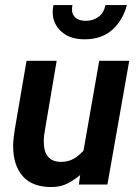

<svg xmlns="http://www.w3.org/2000/svg" viewBox="-20 -744 560 774"><path d="M187.5 10Q109 10 71 -34.5Q33 -79 33 -154.5Q33 -171 35 -188.5Q37 -206 40 -224.5L87 -499H208.5L163.5 -233.5Q160 -215 158.2 -201Q156.5 -187 156.5 -173.5Q156.5 -91.5 226 -91.5Q255.5 -91.5 278 -104.5Q300.5 -117.5 320.5 -141.5L310 -44Q282.5 -20.5 253.8 -5.2Q225 10 187.5 10ZM298 0 314 -121.5 380 -499H501L413 0ZM320.5 -585.5Q261.5 -585.5 227 -617Q192.5 -648.5 192.5 -694.5Q192.5 -701.5 193.2 -709.5Q194 -717.5 195.5 -723.5H272Q271.5 -718.5 270.8 -714.5Q270 -710.5 270 -706.5Q270 -684.5 285 -672.2Q300 -660 325.5 -660Q355.5 -660 377.2 -676.2Q399 -692.5 405 -723.5H491.5Q475.5 -662.5 432.8 -624Q390 -585.5 320.5 -585.5Z"/></svg>

Font: Cabin
Style: Bold Italic
Weight: 700
Width: 4
Italic angle: -10°
Designer: Pablo Impallari
Foundry: Pablo Impallari. http://www.impallari.com Igino Marini. http://www.ikern.com
Version: Version 3.001